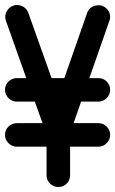

<svg xmlns="http://www.w3.org/2000/svg" viewBox="-21 -747 460 767"><path d="M47 -161Q27 -161 13 -175Q-1 -189 -1 -208Q-1 -228 13 -241.5Q27 -255 47 -255H149L118 -341H47Q27 -341 13 -355Q-1 -369 -1 -388Q-1 -408 13 -421.5Q27 -435 47 -435H84L3 -663Q0 -670 0 -679Q0 -693 8.5 -706Q17 -719 32 -724Q36 -726 40 -726.5Q44 -727 47 -727Q62 -727 74.5 -718.5Q87 -710 92 -696L185 -435H236L327 -695Q332 -710 344.5 -718Q357 -726 372 -726Q381 -726 387 -724Q402 -718 410.5 -706Q419 -694 419 -679Q419 -676 418.5 -672Q418 -668 416 -664L336 -435H372Q391 -435 405 -421.5Q419 -408 419 -388Q419 -369 405 -355Q391 -341 372 -341H303L273 -255H372Q391 -255 405 -241.5Q419 -228 419 -208Q419 -189 405 -175Q391 -161 372 -161H259V-47Q259 -27 245.5 -13.5Q232 0 212 0Q193 0 179 -13.5Q165 -27 165 -47V-161Z"/></svg>

Font: VDS
Style: Regular
Weight: 400
Designer: artmaker
Foundry: artmaker
Version: Version 1.000 2009 initial release